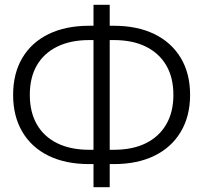

<svg xmlns="http://www.w3.org/2000/svg" viewBox="-20 -755 852 805"><path d="M423 -67V-127H457Q536 -127 591.5 -154.5Q647 -182 677 -233.5Q707 -285 707 -357Q707 -430 677 -481Q647 -532 591.5 -559.5Q536 -587 457 -587H423V-647H457Q556 -647 627.5 -612Q699 -577 738 -512Q777 -447 777 -357Q777 -268 738 -202.5Q699 -137 627.5 -102Q556 -67 457 -67ZM354 -67Q255 -67 183.5 -102Q112 -137 73.5 -202.5Q35 -268 35 -357Q35 -447 73.5 -512Q112 -577 183.5 -612Q255 -647 354 -647H388V-587H354Q276 -587 220 -559.5Q164 -532 134.5 -481Q105 -430 105 -357Q105 -285 134.5 -233.5Q164 -182 220 -154.5Q276 -127 354 -127H388V-67ZM372 30V-94V-106V-609V-621V-735H440V-619V-601V-114V-96V30Z"/></svg>

Font: TikTok Sans Light
Style: Regular
Weight: 300
Version: Version 4.000